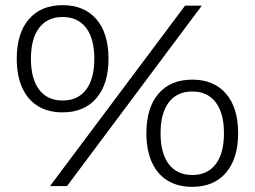

<svg xmlns="http://www.w3.org/2000/svg" viewBox="-20 -722 988 745"><path d="M223 -702Q307 -702 354 -647.5Q401 -593 401 -494Q401 -396 354 -341Q307 -286 223 -286Q167 -286 127 -310.5Q87 -335 66 -382Q45 -429 45 -494Q45 -593 92 -647.5Q139 -702 223 -702ZM223 -656Q164 -656 132 -614Q100 -572 100 -494Q100 -416 132 -374Q164 -332 223 -332Q282 -332 314 -374Q346 -416 346 -494Q346 -572 314 -614Q282 -656 223 -656ZM698 -700H763L240 0H174ZM726 -413Q810 -413 857 -358.5Q904 -304 904 -205Q904 -107 857 -52Q810 3 726 3Q670 3 630 -21.5Q590 -46 569 -93Q548 -140 548 -205Q548 -304 595 -358.5Q642 -413 726 -413ZM726 -367Q667 -367 635 -325Q603 -283 603 -205Q603 -127 635 -85Q667 -43 726 -43Q785 -43 817 -85Q849 -127 849 -205Q849 -283 817 -325Q785 -367 726 -367Z"/></svg>

Font: Alexandria Light
Style: Regular
Weight: 300
Designer: Mohamed Gaber
Foundry: Kief Type Foundry
Version: Version 5.100